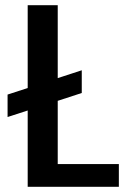

<svg xmlns="http://www.w3.org/2000/svg" viewBox="-20 -715 484 735"><path d="M435 -87V0H86V-292L9 -267V-353L86 -378V-695H201V-416L293 -446V-359L201 -329V-87Z"/></svg>

Font: A Bank Premium Med
Style: Regular
Weight: 500
Designer: Ninad Kale (Devanagari), Jonny Pinhorn (Latin), Htun Naung (Myanmar)
Foundry: Indian Type Foundry
Version: 4.004